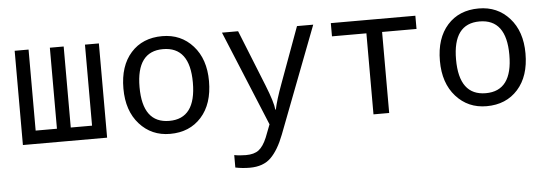

<svg xmlns="http://www.w3.org/2000/svg" viewBox="-50 -697 3100 1088"><g transform="rotate(-5 1500.0 -153.0)"><path d="M339.8 -75.2H460.9V-536.1H540V0H61V-536.1H140.1V-75.2H261.2V-536.1H339.8Z M897.9 9.8Q792.5 9.8 724.4 -66.2Q656.2 -142.1 656.2 -269Q656.2 -397.5 722.4 -471.7Q788.6 -545.9 900.9 -545.9Q1007.3 -545.9 1075.2 -470.2Q1143.1 -394.5 1143.1 -269Q1143.1 -139.6 1076.2 -64.9Q1009.3 9.8 897.9 9.8ZM899.9 -64Q1051.3 -64 1051.3 -269Q1051.3 -472.2 898.9 -472.2Q748 -472.2 748 -269Q748 -64 899.9 -64Z M1240.2 -536.1H1332L1460 -216.8Q1500 -116.7 1503.4 -75.2H1506.3Q1517.6 -129.9 1550.3 -217.8L1667 -536.1H1759.3L1527.3 69.8Q1494.6 154.8 1451.2 197.5Q1407.7 240.2 1331.1 240.2Q1289.1 240.2 1249 231.9V161.1Q1279.3 167 1315.4 167Q1362.3 167 1388.4 147Q1414.6 127 1435.1 78.1L1463.4 4.9Z M2340.3 -460.9H2144.5V0H2055.2V-460.9H1859.4V-536.1H2340.3Z M2698.2 9.8Q2592.8 9.8 2524.7 -66.2Q2456.5 -142.1 2456.5 -269Q2456.5 -397.5 2522.7 -471.7Q2588.9 -545.9 2701.2 -545.9Q2807.6 -545.9 2875.5 -470.2Q2943.4 -394.5 2943.4 -269Q2943.4 -139.6 2876.5 -64.9Q2809.6 9.8 2698.2 9.8ZM2700.2 -64Q2851.6 -64 2851.6 -269Q2851.6 -472.2 2699.2 -472.2Q2548.3 -472.2 2548.3 -269Q2548.3 -64 2700.2 -64Z"/></g></svg>

Font: Noto Mono
Style: Regular
Weight: 400
Designer: Monotype Design Team
Foundry: Monotype Imaging Inc.
Version: Version 1.00